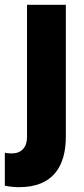

<svg xmlns="http://www.w3.org/2000/svg" viewBox="-33 -521 350 796"><path d="M46 255C188 255 240 167 240 45V-501H79V48C79 90 55 115 17 115C10 115 -1 115 -13 112V249C7 253 29 255 46 255Z"/></svg>

Font: UULA Sans
Style: Bold
Weight: 700
Designer: Mohamed Gaber, Laura Garcia Mut
Foundry: Kief Type Foundry
Version: Version 3.006;hotconv 1.0.109;makeotfexe 2.5.65596